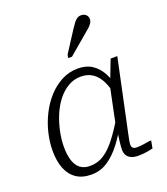

<svg xmlns="http://www.w3.org/2000/svg" viewBox="-148 -912 895 1028"><g transform="rotate(-20 299.5 -398.5)"><path d="M484 -376 460 -342Q450 -392 432.5 -427.5Q415 -463 387 -482Q359 -501 319 -501Q280 -501 246.5 -481Q213 -461 187 -427.5Q161 -394 143.5 -352Q126 -310 116.5 -264.5Q107 -219 107 -177Q107 -131 117.5 -99Q128 -67 149.5 -50.5Q171 -34 205 -34Q249 -34 285 -57.5Q321 -81 355 -125.5Q389 -170 426 -232L436 -201Q404 -138 367 -90Q330 -42 288.5 -15Q247 12 197 12Q145 12 111 -11Q77 -34 60 -76.5Q43 -119 43 -178Q43 -228 55.5 -280Q68 -332 92 -379.5Q116 -427 150 -464.5Q184 -502 227 -524.5Q270 -547 320 -547Q368 -547 401 -525Q434 -503 454.5 -464.5Q475 -426 484 -376ZM542 -537 470 -197Q462 -160 456.5 -134Q451 -108 448 -92Q445 -76 445 -68Q445 -54 452.5 -48Q460 -42 475 -42Q499 -42 521 -46.5Q543 -51 558 -51L550 -8Q539 -5 525 -2.5Q511 0 496 1.5Q481 3 466 3Q445 3 428.5 -3.5Q412 -10 403 -23.5Q394 -37 394 -58Q394 -72 397.5 -103Q401 -134 406 -169L403 -171L451 -403L456 -412L504 -537ZM373 -757Q384 -773 392.5 -784.5Q401 -796 411 -802.5Q421 -809 434 -809Q451 -809 461.5 -799Q472 -789 472 -774Q472 -762 465.5 -752Q459 -742 449 -732.5Q439 -723 425 -712L313 -617H291L295 -636Z"/></g></svg>

Font: Roboto Serif 20pt ExtraLight
Style: Italic
Weight: 250
Italic angle: -10°
Version: Version 1.007